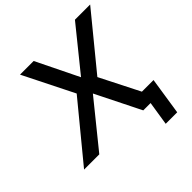

<svg xmlns="http://www.w3.org/2000/svg" viewBox="-245 -875 1204 1204"><g transform="rotate(-45 357.5 -273.0)"><path d="M543 159 568 0H520L534 -89H683L645 159ZM-22 0 299 -390 298 -339 115 -705H236L374 -423L602 -705H737L433 -334L431 -383L625 0H503L354 -299H355L113 0Z"/></g></svg>

Font: Nunito Sans 7pt SemiBold
Style: Italic
Weight: 600
Italic angle: -9°
Designer: Vernon Adams
Foundry: Vernon Adams
Version: Version 3.101;gftools[0.9.27]